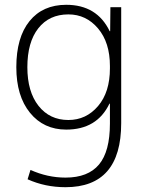

<svg xmlns="http://www.w3.org/2000/svg" viewBox="-20 -550 603 800"><path d="M265 -50Q339 -50 388.5 -108Q438 -166 438 -265V-275Q438 -373 388.5 -431.5Q339 -490 265 -490Q185 -490 139.5 -432Q94 -374 94 -270Q94 -168 140.5 -109Q187 -50 265 -50ZM48 -270Q48 -394 103 -462Q158 -530 256 -530Q384 -530 437 -420H439L440 -520H485V-37Q485 230 253 230Q168 230 95 197L107 158Q178 190 253 190Q347 190 392.5 135.5Q438 81 438 -35V-118H436Q384 -10 256 -10Q162 -10 105 -80Q48 -150 48 -270Z"/></svg>

Font: M PLUS 1p Light
Style: Regular
Weight: 300
Version: Version 1.061